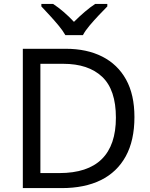

<svg xmlns="http://www.w3.org/2000/svg" viewBox="-20 -964 770 984"><path d="M669 -364Q669 -244 624.5 -163Q580 -82 497 -41Q414 0 296 0H97V-714H317Q425 -714 504 -674Q583 -634 626 -556.5Q669 -479 669 -364ZM574 -361Q574 -504 503.5 -570.5Q433 -637 304 -637H187V-77H284Q429 -77 501.5 -148.5Q574 -220 574 -361ZM315 -784Q302 -807 280 -833.5Q258 -860 234 -886Q210 -912 192 -931V-944H252Q278 -927 306 -903Q334 -879 359 -852Q386 -879 414 -903Q442 -927 468 -944H530V-931Q511 -912 486.5 -886Q462 -860 439.5 -833.5Q417 -807 405 -784Z"/></svg>

Font: Noto Sans Meetei Mayek
Style: Regular
Weight: 400
Designer: Monotype Design Team and Neelakash Kshetrimayum
Foundry: Monotype Imaging Inc.
Version: Version 2.002